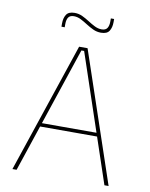

<svg xmlns="http://www.w3.org/2000/svg" viewBox="-88 -865 725 929"><g transform="rotate(10 274.0 -400.0)"><path d="M38 0 253 -639H294.5L510.5 0H490L280.5 -623H267L58.5 0ZM127 -226V-243.5H421V-226ZM345 -724Q324.5 -724 306.2 -732.5Q288 -741 271 -752Q254 -763 237.2 -771.5Q220.5 -780 203 -780Q184 -780 176 -768.5Q168 -757 168 -735V-719.5H152V-735.5Q152 -762 163 -779.2Q174 -796.5 203.5 -796.5Q224 -796.5 242 -788Q260 -779.5 277 -768.5Q294 -757.5 311 -749Q328 -740.5 345.5 -740.5Q364.5 -740.5 372.5 -752.2Q380.5 -764 380.5 -785.5V-800.5H396.5V-784.5Q396.5 -758.5 385.5 -741.2Q374.5 -724 345 -724Z"/></g></svg>

Font: Anek Telugu Thin
Style: Regular
Weight: 250
Version: Version 1.003